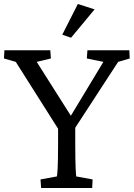

<svg xmlns="http://www.w3.org/2000/svg" viewBox="-21 -942 670 962"><path d="M571 -632 629 -649 627 -690H417L414 -649L497 -632L334 -362L163 -632L234 -649L231 -690H1L-1 -649L58 -632L270 -297V-227C270 -96 266 -66 264 -58L182 -43L185 0H441L443 -43L361 -58C360 -66 356 -96 356 -227V-302ZM291 -768 335 -753 453 -895 369 -922Z"/></svg>

Font: TPK Tissa Web Quiz
Style: Regular
Weight: 400
Designer: Jacques Le Bailly, Suppakit Chalermlarp | Katatrad Co.,Ltd.
Foundry: Jacques Le Bailly, Cadson Demak Co.,Ltd.
Version: Version 5.000;Glyphs 3.1.2 (3151)